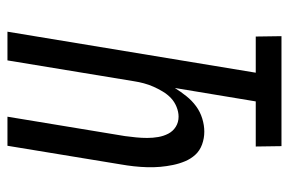

<svg xmlns="http://www.w3.org/2000/svg" viewBox="-150 -625 775 515"><g transform="rotate(90 237.5 -367.5)"><path d="M65 0 175 -666H78L77 -735H372L373 -666H252L216 -449Q226 -465 238 -480Q250 -495 265 -506Q280 -517 298 -522.5Q316 -528 333 -528Q351 -528 367.5 -522Q384 -516 395 -504Q406 -492 412.5 -476.5Q419 -461 422.5 -444Q426 -427 427.5 -410Q429 -393 428.5 -375Q428 -357 426 -339Q424 -321 421 -304L371 0H293L345 -315Q347 -330 348.5 -345Q350 -360 350 -375Q350 -390 347.5 -404.5Q345 -419 338.5 -431.5Q332 -444 320 -451.5Q308 -459 293 -459Q280 -459 266.5 -453.5Q253 -448 243 -438.5Q233 -429 225.5 -416.5Q218 -404 212.5 -391.5Q207 -379 203.5 -366Q200 -353 198 -340L142 0Z"/></g></svg>

Font: Iosevka QP
Style: Italic
Weight: 400
Italic angle: -9°
Designer: Belleve Invis
Foundry: Belleve Invis
Version: Version 20.0.0; ttfautohint (v1.8.4)